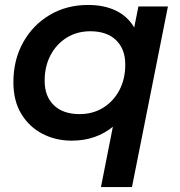

<svg xmlns="http://www.w3.org/2000/svg" viewBox="-20 -560 726 774"><path d="M269 7Q204 7 150.5 -21Q97 -49 65.5 -101.5Q34 -154 34 -228Q34 -319 73.5 -389.5Q113 -460 181 -500Q249 -540 335 -540Q400 -540 447.5 -517Q495 -494 521 -449L538 -534H657L512 194H387L435 -49Q402 -22 360.5 -7.5Q319 7 269 7ZM301 -100Q354 -100 395.5 -125.5Q437 -151 461 -196Q485 -241 485 -300Q485 -362 448 -398Q411 -434 344 -434Q291 -434 249.5 -408.5Q208 -383 184 -338Q160 -293 160 -234Q160 -172 197 -136Q234 -100 301 -100Z"/></svg>

Font: Montserrat SemiBold
Style: Italic
Weight: 600
Italic angle: -11.3°
Designer: Julieta Ulanovsky
Foundry: Julieta Ulanovsky
Version: Version 9.000; ttfautohint (v1.8.4.7-5d5b)